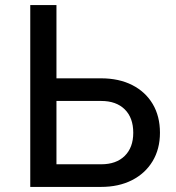

<svg xmlns="http://www.w3.org/2000/svg" viewBox="-20 -735 693 755"><path d="M99 0V-715H202V-427H377Q448 -427 500 -400.5Q552 -374 580.5 -326Q609 -278 609 -213Q609 -149 580 -101Q551 -53 499 -26.5Q447 0 377 0ZM378 -338H202V-89H378Q437 -89 470.5 -122Q504 -155 504 -213Q504 -272 470.5 -305Q437 -338 378 -338Z"/></svg>

Font: Wix Madefor Text Medium
Style: Regular
Weight: 500
Designer: Dalton Maag Ltd
Foundry: Dalton Maag Ltd
Version: Version 3.100